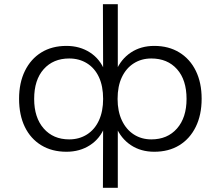

<svg xmlns="http://www.w3.org/2000/svg" viewBox="-20 -716 1053 916"><path d="M471 180 472 -112H480Q458 -55 409.5 -23.5Q361 8 297 8Q228 8 177 -23Q126 -54 98.5 -110.5Q71 -167 71 -245Q71 -321 99 -378Q127 -435 177.5 -466Q228 -497 297 -497Q361 -497 409.5 -465.5Q458 -434 480 -377H472L471 -696H542V-377H533Q557 -434 604.5 -465.5Q652 -497 716 -497Q785 -497 836 -465.5Q887 -434 914.5 -377.5Q942 -321 942 -245Q942 -168 914 -111Q886 -54 835.5 -23Q785 8 716 8Q652 8 604.5 -23.5Q557 -55 533 -112H542V180ZM310 -51Q358 -51 395 -74.5Q432 -98 452 -141.5Q472 -185 472 -244Q472 -305 452 -348Q432 -391 395 -414Q358 -437 310 -437Q234 -437 188.5 -386Q143 -335 143 -244Q143 -155 188.5 -103Q234 -51 310 -51ZM702 -51Q779 -51 824.5 -103Q870 -155 870 -244Q870 -335 824.5 -386Q779 -437 702 -437Q655 -437 618.5 -414Q582 -391 561.5 -348Q541 -305 541 -244Q541 -185 561.5 -141.5Q582 -98 618.5 -74.5Q655 -51 702 -51Z"/></svg>

Font: Nunito Sans 10pt Expanded Light
Style: Regular
Weight: 300
Width: 7
Designer: Vernon Adams
Foundry: Vernon Adams
Version: Version 3.101;gftools[0.9.27]